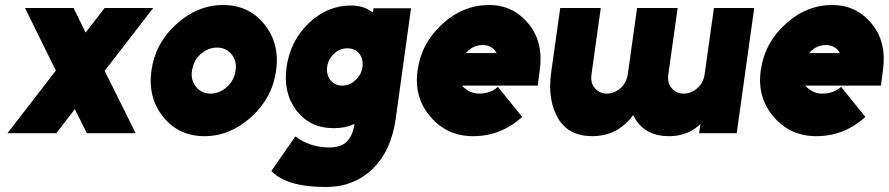

<svg xmlns="http://www.w3.org/2000/svg" viewBox="-20 -532 3550 767"><path d="M279 -96 327 0H522L398 -249L592 -500H398L322 -402L274 -500H80L203 -250L10 0H205Z M871 -512Q769 -512 684 -435Q600 -359 585 -250Q570 -142 632 -65Q694 12 797 12Q899 12 984 -65Q1068 -141 1083 -250Q1098 -358 1036 -435Q974 -512 871 -512ZM847 -342Q883 -342 905 -315Q927 -288 921 -250Q918 -231 910 -215Q902 -199 887 -185Q857 -158 821 -158Q786 -158 763 -185Q741 -212 747 -250Q750 -269 758 -285.5Q766 -302 781 -315Q811 -342 847 -342Z M1368 -339Q1398 -339 1415 -318Q1432 -296 1428 -265Q1424 -234 1400 -212Q1377 -190 1347 -190Q1318 -190 1300 -212Q1283 -234 1287 -265Q1291 -296 1315 -318Q1337 -339 1368 -339ZM1382 -510Q1287 -510 1213 -439Q1140 -369 1125 -265Q1110 -162 1164 -91Q1218 -20 1313 -20Q1360 -20 1393 -36Q1394 -36 1394.5 -36.5Q1395 -37 1396 -38V-36Q1389 12 1364 35Q1341 57 1295 57Q1219 57 1160 13L1064 151Q1124 215 1282 215Q1393 215 1468 143Q1543 71 1561 -59L1622 -499H1472L1470 -481Q1469 -483 1466.5 -484.5Q1464 -486 1462 -487Q1430 -510 1382 -510Z M2128 -190 2136 -250Q2152 -362 2093 -435Q2031 -512 1934 -512Q1830 -512 1747 -436Q1663 -360 1648 -250Q1633 -143 1700 -65Q1766 12 1870 12Q1981 12 2066 -65L1969 -185Q1939 -158 1894 -158Q1869 -158 1848 -171Q1842 -175 1836.5 -179.5Q1831 -184 1826 -190ZM1908 -352Q1930 -352 1944 -342Q1956 -335 1964 -320H1841Q1852 -332 1864 -340Q1884 -352 1908 -352Z M2218 -500 2182 -244Q2174 -188 2181 -142Q2188 -96 2209 -60Q2230 -24 2264.5 -6Q2299 12 2346 12Q2439 12 2499 -59Q2501 -62 2504 -65.5Q2507 -69 2509 -72Q2511 -69 2513 -66Q2515 -63 2516 -60Q2558 12 2653 12Q2719 12 2766 -26Q2769 -28 2772 -31Q2775 -34 2778 -37L2773 0H2923L2993 -500H2832L2795 -236Q2790 -201 2766 -180Q2741 -158 2711 -158Q2682 -158 2663 -180Q2645 -201 2650 -236L2687 -500H2525L2488 -236Q2483 -201 2459 -180Q2434 -158 2404 -158Q2375 -158 2356 -180Q2338 -201 2343 -236L2380 -500Z M3499 -190 3507 -250Q3523 -362 3464 -435Q3402 -512 3305 -512Q3201 -512 3118 -436Q3034 -360 3019 -250Q3004 -143 3071 -65Q3137 12 3241 12Q3352 12 3437 -65L3340 -185Q3310 -158 3265 -158Q3240 -158 3219 -171Q3213 -175 3207.5 -179.5Q3202 -184 3197 -190ZM3279 -352Q3301 -352 3315 -342Q3327 -335 3335 -320H3212Q3223 -332 3235 -340Q3255 -352 3279 -352Z"/></svg>

Font: Unageo
Style: Black-Italic
Weight: 900
Designer: Richard Sepsi
Foundry: Richard Sepsi
Version: Version 2.000